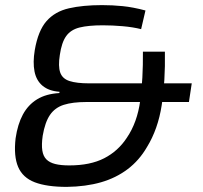

<svg xmlns="http://www.w3.org/2000/svg" viewBox="-20 -720 795 751"><path d="M379 -700Q420 -700 460 -696Q500 -692 549 -679L532 -606Q500 -614 460 -617.5Q420 -621 382 -621Q326 -621 291.5 -612.5Q257 -604 239 -579Q221 -554 214 -505Q207 -461 215.5 -436.5Q224 -412 252 -403Q280 -394 328 -394H730L719 -321H318Q264 -321 229.5 -310Q195 -299 175.5 -270.5Q156 -242 147 -189Q142 -154 145.5 -131.5Q149 -109 161.5 -96.5Q174 -84 196 -78.5Q218 -73 251 -73Q333 -73 387.5 -101Q442 -129 476 -181Q517 -241 528.5 -326.5Q540 -412 539 -518H625Q627 -402 612.5 -308.5Q598 -215 555 -145Q525 -93 479.5 -58.5Q434 -24 375 -7Q316 10 241 11Q163 11 116 -7Q69 -25 51 -67Q33 -109 41 -179Q49 -234 69.5 -272Q90 -310 125 -331.5Q160 -353 212 -356L213 -361Q171 -364 146.5 -384.5Q122 -405 115 -440.5Q108 -476 116 -524Q129 -600 162 -637.5Q195 -675 249.5 -687.5Q304 -700 379 -700Z"/></svg>

Font: Exo 2 Medium
Style: Italic
Weight: 500
Italic angle: -8°
Designer: Natanael Gama
Foundry: Natanael Gama
Version: Version 2.010